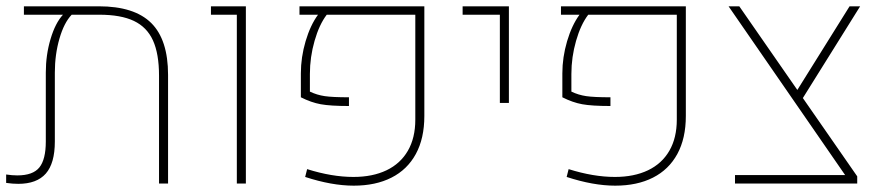

<svg xmlns="http://www.w3.org/2000/svg" viewBox="-22 -585 2804 612"><path d="M513.7 -346.2V0H484.9V-343.8Q484.9 -413.6 465.6 -456.1Q446.3 -498.5 404.8 -518.3Q363.3 -538.1 294.4 -538.1H206.5Q182.1 -512.7 167.5 -461.9Q152.8 -411.1 152.8 -353.5V-133.8Q152.8 -64.5 124 -31.7Q95.2 1 36.1 1Q18.1 1 -2.4 -2V-28.8Q16.6 -25.9 33.2 -25.9Q83 -25.9 103.5 -51.3Q124 -76.7 124 -133.8V-353.5Q124 -410.2 139.2 -460.9Q154.3 -511.7 178.7 -538.1H54.2V-564.9H293Q406.2 -564.9 460 -511.7Q513.7 -458.5 513.7 -346.2Z M732.9 -538.1H650.4V-564.9H761.7V0H732.9Z M950.7 -21 957 -45.9Q1036.1 -21 1104.5 -21Q1165.5 -21 1210 -42.2Q1254.4 -63.5 1278.1 -104.5Q1301.8 -145.5 1301.8 -203.6V-538.1H1019.5Q995.6 -506.8 980.7 -454.8Q965.8 -402.8 965.8 -349.1V-293Q988.3 -282.2 1012.9 -278.6Q1037.6 -274.9 1090.3 -274.9V-247.1Q1031.2 -247.1 1000.5 -252.7Q969.7 -258.3 937 -274.9V-351.1Q937 -402.3 952.1 -453.6Q967.3 -504.9 991.7 -538.1H932.6V-564.9H1330.6V-215.3Q1330.6 -144 1303.5 -94.2Q1276.4 -44.4 1225.8 -18.8Q1175.3 6.8 1105.5 6.8Q1035.6 6.8 950.7 -21Z M1571.3 -538.1H1452.6V-564.9H1600.1V-256.8H1571.3Z M1784.2 -21 1790.5 -45.9Q1869.6 -21 1938 -21Q1999 -21 2043.5 -42.2Q2087.9 -63.5 2111.6 -104.5Q2135.3 -145.5 2135.3 -203.6V-538.1H1853Q1829.1 -506.8 1814.2 -454.8Q1799.3 -402.8 1799.3 -349.1V-293Q1821.8 -282.2 1846.4 -278.6Q1871.1 -274.9 1923.8 -274.9V-247.1Q1864.7 -247.1 1834 -252.7Q1803.2 -258.3 1770.5 -274.9V-351.1Q1770.5 -402.3 1785.6 -453.6Q1800.8 -504.9 1825.2 -538.1H1766.1V-564.9H2164.1V-215.3Q2164.1 -144 2137 -94.2Q2109.9 -44.4 2059.3 -18.8Q2008.8 6.8 1939 6.8Q1869.1 6.8 1784.2 -21Z M2537.1 -272.5 2710.4 -22.9V0H2320.8V-26.9H2671.9L2300.3 -564.9H2334.5L2519.5 -298.3L2686 -564.9H2719.7Z"/></svg>

Font: Heebo Thin
Style: Regular
Weight: 250
Designer: Oded Ezer
Foundry: Meir Sadan
Version: Version 2.001; ttfautohint (v1.5.14-ce02) -l 8 -r 50 -G 200 